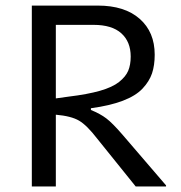

<svg xmlns="http://www.w3.org/2000/svg" viewBox="-20 -675 654 695"><path d="M581.1 -3.9V0H471.2L332 -172.9Q294.9 -221.2 266.6 -238Q238.3 -254.9 182.1 -259.8V0H95.2V-654.8H334Q431.2 -654.8 485.6 -606.9Q540 -559.1 540 -477.1Q540 -438.5 530.3 -409.4Q520.5 -380.4 495.8 -354.2Q471.2 -328.1 424.6 -310.3Q377.9 -292.5 309.1 -283.2V-276.9Q342.8 -263.2 365 -246.3Q387.2 -229.5 423.8 -187ZM318.8 -585H182.1V-318.8L228 -325.2Q296.9 -333.5 342 -346.4Q387.2 -359.4 411.1 -378.4Q435.1 -397.5 444.1 -418.9Q453.1 -440.4 453.1 -470.2Q453.1 -523.9 419.2 -554.4Q385.3 -585 318.8 -585Z"/></svg>

Font: IntelOne Mono
Style: Regular
Weight: 400
Designer: Fred Shallcrass
Foundry: Frere-Jones Type LLC
Version: Version 1.200;hotconv 1.1.0;makeotfexe 2.6.0;FJTRelease1.2